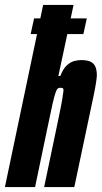

<svg xmlns="http://www.w3.org/2000/svg" viewBox="-41 -763 415 783"><path d="M84 -624 98 -688H313L299 -624ZM-21 0 135 -743H259L197 -453H205Q216 -482 231 -496Q246 -510 261.5 -514Q277 -518 289 -518Q313 -518 327 -512Q341 -506 347.5 -492Q354 -478 354 -455Q354 -448 350.5 -425Q347 -402 341 -374L262 0H139L198 -282Q209 -334 213 -359Q217 -384 218 -394Q218 -402 214.5 -403.5Q211 -405 203 -405Q198 -405 194 -401.5Q190 -398 185 -383.5Q180 -369 172.5 -336Q165 -303 153 -244L102 0Z"/></svg>

Font: Saira UltraCondensed Black
Style: Italic
Weight: 900
Width: 1
Italic angle: -12°
Designer: Hector Gatti with collaboration of the Omnibus-Type team
Foundry: Omnibus-Type
Version: Version 1.101